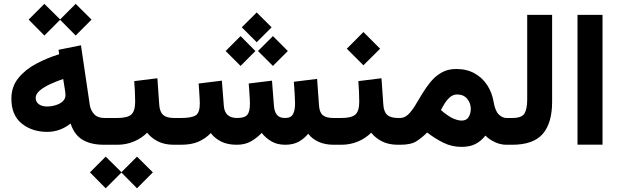

<svg xmlns="http://www.w3.org/2000/svg" viewBox="-20 -763 3262 1012"><path d="M213.9 -742.7 296.9 -660.6 378.9 -742.7 462.4 -659.7 378.9 -575.7 296.9 -658.7 213.9 -575.7 130.9 -659.7ZM527.8 0Q459.5 0 415.5 -26.1Q371.6 -52.2 352.1 -111.8Q295.9 -67.9 229.5 -67.9Q148.4 -67.9 94.2 -112.1Q40 -156.2 40 -242.7Q40 -306.2 76.7 -351.3Q113.3 -396.5 171.1 -427.2Q229 -458 292 -477.1L288.6 -500.5L406.7 -524.4L453.1 -210.9Q457.5 -181.2 476.3 -161.1Q495.1 -141.1 529.8 -141.1H544.9V0ZM325.2 -262.2Q325.2 -269 324 -277.6Q322.8 -286.1 321.3 -295.4L313 -346.7Q278.3 -335 244.9 -319.6Q211.4 -304.2 189.7 -285.9Q168 -267.6 168 -246.6Q168 -226.6 184.3 -214.1Q200.7 -201.7 227.1 -201.7Q249.5 -201.7 272.2 -208.3Q294.9 -214.8 310.1 -228.3Q325.2 -241.7 325.2 -262.2Z M524.4 -141.1H598.1Q651.9 -141.1 672.1 -159.4Q692.4 -177.7 692.4 -226.6Q692.4 -255.4 690.9 -282.5Q689.5 -309.6 687.5 -335.4L809.6 -350.6L819.3 -210.9Q821.8 -173.8 839.8 -157.5Q857.9 -141.1 897.5 -141.1H907.7V0H896.5Q847.7 0 812.7 -17.6Q777.8 -35.2 755.4 -63.5Q725.6 -33.7 684.8 -16.8Q644 0 598.1 0H524.4ZM537.1 62.5 620.1 144.5 702.1 62.5 785.6 145.5 702.1 229.5 620.1 146.5 537.1 229.5 454.1 145.5Z M1333 -697.3 1411.6 -619.1 1333 -540.5 1254.4 -619.1ZM1418.5 -572.8 1497.1 -494.1 1418.5 -415.5 1339.8 -494.1ZM1248 -572.8 1326.2 -494.1 1248 -415.5 1169.4 -494.1ZM1483.9 0Q1440.4 0 1410.2 -18.1Q1379.9 -36.1 1359.4 -62.5Q1334.5 -36.1 1303 -18.1Q1271.5 0 1228.5 0Q1179.2 0 1145.8 -16.8Q1112.3 -33.7 1090.8 -61.5Q1064 -33.2 1026.9 -16.6Q989.7 0 933.1 0H888.2V-141.1H934.1Q987.8 -141.1 1010.5 -154.3Q1033.2 -167.5 1033.2 -217.8Q1033.2 -225.6 1032.2 -243.7Q1031.2 -261.7 1029.8 -283.4Q1028.3 -305.2 1026.9 -322.8L1149.4 -337.9L1159.7 -206.1Q1164.1 -141.1 1229.5 -141.1Q1270 -141.1 1283.7 -158Q1297.4 -174.8 1297.4 -217.8Q1297.4 -224.6 1296.4 -242.9Q1295.4 -261.2 1293.9 -283.2Q1292.5 -305.2 1291 -322.8L1413.6 -337.9L1423.8 -206.1Q1425.8 -175.8 1439 -158.4Q1452.1 -141.1 1482.9 -141.1Q1513.2 -141.1 1524.2 -161.1Q1535.2 -181.2 1535.2 -217.8Q1535.2 -235.4 1533.2 -268.6Q1531.2 -301.8 1528.8 -332L1651.4 -347.2L1661.6 -206.1Q1664.1 -169.9 1681.9 -155.5Q1699.7 -141.1 1737.3 -141.1H1752V0H1738.3Q1693.4 0 1658.9 -15.6Q1624.5 -31.2 1604.5 -58.1Q1584.5 -33.2 1555.2 -16.6Q1525.9 0 1483.9 0Z M1868.7 -335.4 1990.7 -350.6 2000.5 -210.9Q2002.9 -173.8 2021 -157.5Q2039.1 -141.1 2078.6 -141.1H2088.9V0H2077.6Q2028.8 0 1993.9 -17.6Q1959 -35.2 1936.5 -63.5Q1906.7 -33.7 1866 -16.8Q1825.2 0 1779.3 0H1732.4V-141.1H1779.3Q1833 -141.1 1853.3 -159.4Q1873.5 -177.7 1873.5 -226.6Q1873.5 -255.4 1872.1 -282.5Q1870.6 -309.6 1868.7 -335.4ZM1895.5 -594.2 1983.4 -506.3 1895.5 -418.9 1808.1 -506.3Z M2090.8 0H2069.3L2069.8 -141.1H2088.4Q2112.3 -141.1 2131.6 -159.7Q2150.9 -178.2 2168.7 -207.8Q2186.5 -237.3 2206.3 -270.3Q2226.1 -303.2 2250.7 -332.8Q2275.4 -362.3 2308.1 -380.9Q2340.8 -399.4 2384.8 -399.4Q2439.9 -399.4 2481.2 -376.5Q2522.5 -353.5 2547.9 -314.5Q2573.2 -275.4 2581.5 -227.1Q2589.8 -178.2 2608.9 -159.7Q2627.9 -141.1 2649.4 -141.1H2662.1V0H2648.9Q2617.7 0 2587.4 -14.4Q2557.1 -28.8 2538.6 -48.3Q2514.2 -17.6 2484.4 -3.2Q2454.6 11.2 2412.6 11.2Q2361.8 11.2 2317.6 -10.5Q2273.4 -32.2 2231.4 -64.5Q2204.6 -37.6 2175.5 -18.8Q2146.5 0 2090.8 0ZM2389.2 -265.1Q2369.1 -265.1 2353 -251.7Q2336.9 -238.3 2324.7 -219.2Q2312.5 -200.2 2304.2 -183.1Q2319.3 -169.4 2333 -159.7Q2346.7 -149.9 2358.9 -143.1Q2375.5 -134.8 2389.2 -131.1Q2402.8 -127.4 2413.1 -127.4Q2439 -127.4 2450.2 -146.2Q2461.4 -165 2461.4 -189Q2461.4 -219.7 2442.4 -242.4Q2423.3 -265.1 2389.2 -265.1Z M2642.6 -141.1H2679.7Q2730.5 -141.1 2744.6 -165Q2758.8 -189 2758.8 -237.8V-684.6H2890.1V-226.1Q2890.1 -114.3 2840.6 -57.1Q2791 0 2679.2 0H2642.6Z M3155.8 -684.6V-0.5H3023.9V-684.6Z"/></svg>

Font: Vazirmatn UI NL ExtraBold
Style: Regular
Weight: 800
Designer: Saber Rastikerdar
Foundry: Saber Rastikerdar
Version: Version 33.003